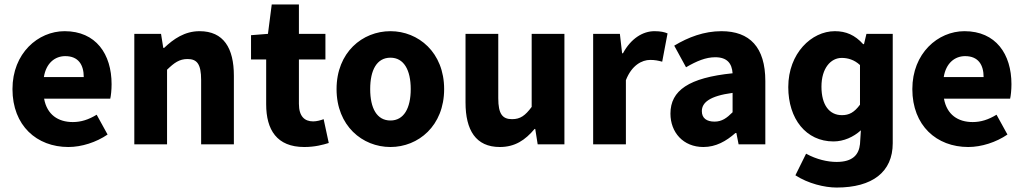

<svg xmlns="http://www.w3.org/2000/svg" viewBox="-20 -648 4598 862"><path d="M287 12C346 12 412 -9 463 -44L414 -133C378 -111 344 -100 307 -100C241 -100 191 -133 178 -205H475C478 -217 481 -244 481 -270C481 -405 411 -508 270 -508C151 -508 36 -409 36 -248C36 -84 145 12 287 12ZM177 -302C187 -365 227 -396 273 -396C332 -396 356 -357 356 -302Z M583 0H730V-335C762 -366 785 -383 822 -383C864 -383 883 -361 883 -289V0H1030V-308C1030 -432 984 -508 876 -508C809 -508 759 -473 717 -433H713L703 -496H583Z M1346 12C1394 12 1430 2 1456 -6L1433 -113C1420 -108 1402 -103 1386 -103C1347 -103 1322 -126 1322 -182V-381H1441V-496H1322V-628H1200L1183 -496L1107 -490V-381H1175V-180C1175 -65 1223 12 1346 12Z M1733 12C1858 12 1974 -83 1974 -248C1974 -413 1858 -508 1733 -508C1607 -508 1491 -413 1491 -248C1491 -83 1607 12 1733 12ZM1733 -107C1672 -107 1642 -162 1642 -248C1642 -334 1672 -389 1733 -389C1793 -389 1824 -334 1824 -248C1824 -162 1793 -107 1733 -107Z M2224 12C2292 12 2338 -19 2380 -69H2383L2394 0H2514V-496H2367V-168C2338 -129 2316 -113 2279 -113C2236 -113 2217 -136 2217 -207V-496H2070V-188C2070 -64 2116 12 2224 12Z M2643 0H2790V-288C2816 -355 2862 -379 2899 -379C2920 -379 2935 -376 2953 -371L2977 -498C2963 -504 2946 -508 2918 -508C2867 -508 2813 -476 2777 -409H2773L2763 -496H2643Z M3138 12C3194 12 3240 -14 3282 -51H3286L3296 0H3416V-284C3416 -436 3346 -508 3219 -508C3141 -508 3070 -481 3007 -443L3060 -346C3108 -374 3149 -391 3191 -391C3245 -391 3266 -363 3269 -319C3073 -299 2990 -242 2990 -138C2990 -54 3047 12 3138 12ZM3188 -102C3153 -102 3131 -117 3131 -149C3131 -187 3165 -217 3269 -231V-144C3243 -118 3221 -102 3188 -102Z M3736 194C3897 194 3988 124 3988 -5V-496H3870L3859 -450H3855C3818 -491 3778 -508 3728 -508C3624 -508 3519 -409 3519 -257C3519 -114 3599 -13 3722 -13C3768 -13 3812 -33 3845 -63L3841 -1C3836 46 3809 79 3736 79C3696 79 3646 68 3599 42L3551 139C3608 176 3682 194 3736 194ZM3760 -131C3703 -131 3668 -177 3668 -259C3668 -342 3710 -388 3759 -388C3786 -388 3815 -380 3841 -356V-178C3815 -143 3792 -131 3760 -131Z M4327 12C4386 12 4452 -9 4503 -44L4454 -133C4418 -111 4384 -100 4347 -100C4281 -100 4231 -133 4218 -205H4515C4518 -217 4521 -244 4521 -270C4521 -405 4451 -508 4310 -508C4191 -508 4076 -409 4076 -248C4076 -84 4185 12 4327 12ZM4217 -302C4227 -365 4267 -396 4313 -396C4372 -396 4396 -357 4396 -302Z"/></svg>

Font: Giro Sans Regular
Style: Bold
Weight: 700
Designer: Paul D. Hunt
Foundry: Adobe Systems Incorporated
Version: Version 1.000;PS 1.0;hotconv 1.0.88;makeotf.lib2.5.647800